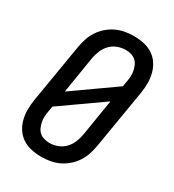

<svg xmlns="http://www.w3.org/2000/svg" viewBox="-182 -845 863 955"><g transform="rotate(30 250.0 -367.5)"><path d="M204 8Q175 8 147 2Q119 -4 96 -19Q73 -34 58 -56.5Q43 -79 36 -106Q29 -133 29 -162Q29 -191 34 -221L90 -556Q94 -580 102 -605Q110 -630 124.5 -652.5Q139 -675 159.5 -693Q180 -711 204 -722.5Q228 -734 254 -738.5Q280 -743 305 -743Q334 -743 362 -737Q390 -731 413 -716Q436 -701 451 -678.5Q466 -656 473 -629Q480 -602 480 -573Q480 -544 475 -514L419 -179Q415 -155 407 -130Q399 -105 384.5 -82.5Q370 -60 349.5 -42Q329 -24 305 -12.5Q281 -1 255 3.5Q229 8 204 8ZM144 -332 381 -499 386 -528Q389 -544 390 -560Q391 -576 388 -591Q385 -606 379 -620Q373 -634 362 -644Q351 -654 335.5 -658.5Q320 -663 304 -663Q281 -663 258 -654.5Q235 -646 218 -628.5Q201 -611 191.5 -588Q182 -565 178 -542ZM205 -72Q228 -72 251 -80.5Q274 -89 291 -106.5Q308 -124 317.5 -147Q327 -170 331 -193L365 -403L128 -236L123 -207Q120 -191 119 -175Q118 -159 121 -144Q124 -129 130 -115Q136 -101 147 -91Q158 -81 173.5 -76.5Q189 -72 205 -72Z"/></g></svg>

Font: Iosevka Medium
Style: Italic
Weight: 500
Italic angle: -9°
Monospace: yes
Designer: Belleve Invis
Foundry: Belleve Invis
Version: Version 32.5.0; ttfautohint (v1.8.4)